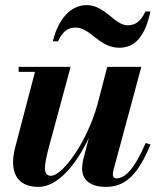

<svg xmlns="http://www.w3.org/2000/svg" viewBox="-20 -722 628 752"><path d="M276.5 -614C334.5 -614 368 -535 447 -535C511 -535 549 -582.5 569 -677H549.5C531 -637.5 510 -623 479.5 -623C429 -623 391.5 -702 319.5 -702C255.5 -702 207 -645 187 -560H207C226 -600 246 -614 276.5 -614ZM256.5 -460H53V-440.5H117L38.5 -141C17 -54.5 41.5 10 130.5 10C207.5 10 279 -79 328 -182L306 -97.5C303.5 -86.5 301.5 -72.5 301.5 -62C301.5 -20 330.5 10 395 10C473 10 521.5 -40.5 569.5 -156L550.5 -162C504 -54.5 467.5 -23.5 436 -23.5C426.5 -23.5 422 -29.5 422 -38.5C422 -43.5 423 -50 424.5 -56L533.5 -460H400L361.5 -312C318.5 -159 223 -33.5 180 -33.5C148 -33.5 151 -69 172 -147.5Z"/></svg>

Font: Bodoni* 11pt
Style: Bold Italic
Weight: 700
Italic angle: -13°
Version: Version 2.3